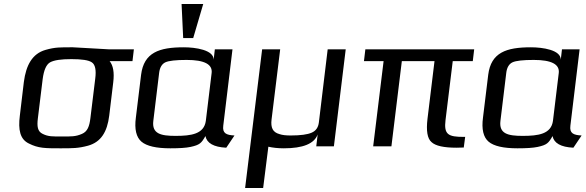

<svg xmlns="http://www.w3.org/2000/svg" viewBox="-20 -730 2923 958"><path d="M344 -494C281 -494 256 -495 207 -481C141 -462 110 -405 99 -321L79 -153C70 -82 80 -35 124 -14C171 10 205 10 282 10C343 10 371 10 419 -3C484 -21 515 -72 525 -153L545 -319C551 -368 545 -403 527 -425H641L648 -484H521C505 -484 361 -494 344 -494ZM431 -140C426 -100 417 -74 389 -62C357 -48 336 -49 289 -49C242 -49 221 -48 193 -62C167 -74 164 -100 169 -140L193 -336C199 -381 211 -408 230 -419C250 -430 285 -435 336 -435C388 -435 422 -430 438 -419C455 -408 461 -381 455 -336Z M1094 -103 1140 -484H1052L1046 -432C1047 -481 955 -494 897 -494C774 -494 698 -468 684 -357L658 -144C650 -85 660 -45 686 -23C712 -1 760 10 830 10C874 10 908 8 931 3C977 -7 985 -16 1005 -51C1012 -16 1046 4 1109 7L1150 -54C1109 -56 1089 -65 1094 -103ZM856 -52C783 -52 737 -62 745 -127L774 -366C777 -393 788 -411 805 -419C822 -427 858 -431 911 -431C1000 -431 1041 -409 1036 -366L1007 -127C998 -61 934 -52 856 -52ZM944 -540 994 -710H886L894 -540Z M1646 0 1705 -484H1615L1571 -119C1568 -94 1556 -77 1535 -68C1515 -59 1480 -54 1430 -54C1407 -54 1388 -56 1374 -61C1341 -70 1330 -93 1335 -134L1378 -484H1288L1203 208H1293L1319 2C1341 7 1366 10 1396 10C1492 10 1548 -13 1565 -59L1558 0Z M2203 -131 2239 -425H2339L2346 -484H1803L1796 -425H1894L1842 0H1933L1985 -425H2148L2113 -137C2106 -78 2112 -39 2133 -21C2153 -2 2195 7 2258 7C2265 7 2287 6 2294 6L2301 -47H2294C2217 -47 2194 -58 2203 -131Z M2826 -103 2872 -484H2784L2778 -432C2779 -481 2687 -494 2629 -494C2506 -494 2430 -468 2416 -357L2390 -144C2382 -85 2392 -45 2418 -23C2444 -1 2492 10 2562 10C2606 10 2640 8 2663 3C2709 -7 2717 -16 2737 -51C2744 -16 2778 4 2841 7L2882 -54C2841 -56 2821 -65 2826 -103ZM2588 -52C2515 -52 2469 -62 2477 -127L2506 -366C2509 -393 2520 -411 2537 -419C2554 -427 2590 -431 2643 -431C2732 -431 2773 -409 2768 -366L2739 -127C2730 -61 2666 -52 2588 -52Z"/></svg>

Font: Gamestation Text
Style: Italic
Weight: 400
Designer: Jonas Hecksher
Foundry: Jonas Hecksher, Playtypeª, e-types AS
Version: Version 1.003